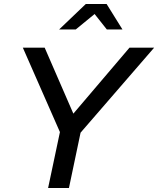

<svg xmlns="http://www.w3.org/2000/svg" viewBox="-20 -938 789 958"><path d="M220 0 279 -279 94 -700H203L346 -371L626 -700H749L382 -276L324 0ZM275 -791 408 -918H512L591 -791H513L452 -868L358 -791Z"/></svg>

Font: Red Hat Display Medium
Style: Italic
Weight: 500
Italic angle: -12°
Designer: Pentagram, MCKL
Foundry: Pentagram, MCKL
Version: Version 1.023; ttfautohint (v1.8.3)